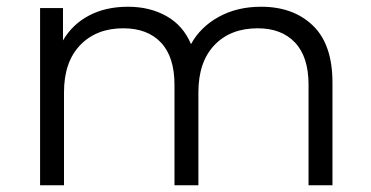

<svg xmlns="http://www.w3.org/2000/svg" viewBox="-20 -550 1101 570"><path d="M99 0V-526H167V-430Q195 -478 244.5 -504Q294 -530 360 -530Q425 -530 474.5 -502Q524 -474 547 -419Q575 -470 629.5 -500Q684 -530 755 -530Q851 -530 909 -474Q967 -418 967 -305V0H896V-298Q896 -381 856 -423.5Q816 -466 745 -466Q664 -466 616.5 -416Q569 -366 569 -276V0H498V-298Q498 -381 458 -423.5Q418 -466 346 -466Q266 -466 218 -416Q170 -366 170 -276V0Z"/></svg>

Font: Montserrat
Style: Regular
Weight: 400
Designer: Julieta Ulanovsky
Foundry: Julieta Ulanovsky
Version: Version 9.000; ttfautohint (v1.8.4.7-5d5b)